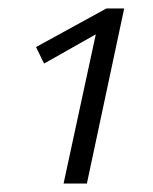

<svg xmlns="http://www.w3.org/2000/svg" viewBox="-20 -433 362 453"><path d="M273 -413 185 0H130L206 -352L84 -283L65 -322L231 -413Z"/></svg>

Font: Ysabeau Semilight
Style: Italic
Weight: 300
Italic angle: -12°
Designer: Christian Thalmann (Catharsis Fonts)
Version: Version 0.003